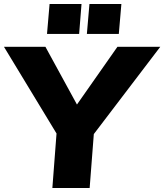

<svg xmlns="http://www.w3.org/2000/svg" viewBox="-48 -948 828 968"><path d="M425 -272 404 0H216L237 -275L-28 -712H181L340 -421L544 -712H760ZM363 -928 351 -777H189L202 -928ZM564 -928 551 -777H390L403 -928Z"/></svg>

Font: Muli Black
Style: Italic
Weight: 900
Italic angle: -4.541°
Designer: Vernon Adams
Foundry: Vernon Adams
Version: Version 2.001